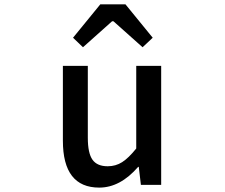

<svg xmlns="http://www.w3.org/2000/svg" viewBox="-20 -854 1040 887"><path d="M438.5 12.7Q270.5 12.7 270.5 -204.1V-549.8H385.7V-217.8Q385.7 -146.5 407.2 -116.2Q428.7 -85.9 477.5 -85.9Q514.6 -85.9 544.4 -105Q574.2 -124 609.4 -168V-549.8H724.6V0H630.9L621.1 -83H618.2Q535.2 12.7 438.5 12.7ZM317.4 -679.7 443.4 -834H559.6L685.5 -679.7L638.7 -635.7L503.9 -755.9H498L363.3 -635.7Z"/></svg>

Font: GenEi Gothic M SemiBold
Style: Regular
Weight: 500
Designer: o_tamon (Modified); [Source Han Sans]
Ryoko NISHIZUKA  (kana & ideographs); Paul D. Hunt (Latin, Greek & Cyrillic); Wenl
Version: Version 1.1a;Original Version 1.004